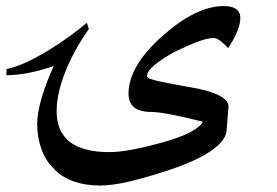

<svg xmlns="http://www.w3.org/2000/svg" viewBox="-120 -395 890 617"><path d="M652.3 -336.9Q652.3 -300.8 613.3 -240.2Q583.5 -272.9 566.4 -272.9Q547.4 -272.9 515.4 -261Q483.4 -249 440.4 -228Q397.5 -204.1 375 -184.8Q352.5 -165.5 352.5 -149.9Q352.5 -145.5 363 -141.6Q373.5 -137.7 393.3 -133.3Q413.1 -128.9 440.9 -123.8Q468.8 -118.7 503.9 -112.3Q520.5 -109.4 539.8 -104.5Q559.1 -99.6 575.7 -92.3Q592.3 -85 603.3 -75.2Q614.3 -65.4 614.3 -52.7L607.9 27.3Q604 58.1 558.3 89.6Q512.7 121.1 430.7 148.9Q356.4 173.8 299.3 187.5Q242.2 201.2 200.7 201.2Q154.8 201.2 117.7 188.2Q80.6 175.3 54.7 149.4H55.7Q27.8 124 13.7 85.7Q-0.5 47.4 -0.5 3.9Q-0.5 -31.7 13.7 -80.1Q27.8 -128.4 52.7 -183.1Q16.1 -169.9 -23.9 -161.6Q-64 -153.3 -99.6 -153.3L-98.6 -173.3Q-68.8 -179.2 -33.2 -196Q2.4 -212.9 37.6 -234.4Q72.8 -255.9 104.7 -279.3Q136.7 -302.7 159.2 -321.8L165.5 -301.8Q144 -271.5 125.2 -238Q106.4 -204.6 92.3 -170.4Q78.1 -136.2 70.1 -102.5Q62 -68.8 62 -38.1Q62 93.8 231 93.8Q261.7 93.8 304 85.9Q346.2 78.1 397.5 64Q456.5 47.9 490 30.5Q523.4 13.2 531.7 -3.9Q468.3 -20 427.2 -27.6Q386.2 -35.2 366.7 -35.2Q293 -35.2 293 -93.8Q293 -182.6 401.9 -279.3Q510.3 -375.5 598.6 -375.5Q652.3 -375.5 652.3 -336.9Z"/></svg>

Font: XB Khoramshahr
Style: Regular
Weight: 400
Designer: Behnam
Foundry: Irmug
Version: Version 8.005 2009